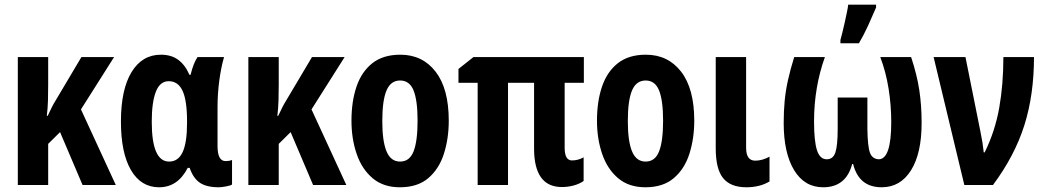

<svg xmlns="http://www.w3.org/2000/svg" viewBox="-20 -791 4469 821"><path d="M467.8 -546.9 326.2 -323.2 475.1 0H333L236.8 -226.1L186 -175.8V0H56.2V-546.9H186V-429.2Q186 -393.6 185.1 -360.6Q184.1 -327.6 180.2 -295.9H184.1Q202.6 -337.4 220.2 -365.2L328.1 -546.9Z M660.2 9.8Q583 9.8 540 -63.7Q497.1 -137.2 497.1 -271Q497.1 -408.2 542.5 -482.7Q587.9 -557.1 668 -557.1Q712.4 -557.1 741.9 -535.4Q771.5 -513.7 790 -471.2H794.9Q807.1 -521.5 824.7 -546.9H938Q925.3 -503.4 917.7 -446.5Q910.2 -389.6 910.2 -334V-166Q910.2 -102.1 944.8 -102.1Q960 -102.1 972.2 -106.9V-2Q966.8 2.4 946.8 6.1Q926.8 9.8 916 9.8Q863.3 9.8 834.7 -9.5Q806.2 -28.8 791 -73.2H782.7Q740.2 9.8 660.2 9.8ZM703.1 -100.1Q742.2 -100.1 761 -140.6Q779.8 -181.2 779.8 -265.1V-272Q779.8 -361.3 760.7 -402.6Q741.7 -443.8 701.2 -443.8Q664.1 -443.8 646.5 -398.9Q628.9 -354 628.9 -270Q628.9 -100.1 703.1 -100.1Z M1453.6 -546.9 1312 -323.2 1460.9 0H1318.8L1222.7 -226.1L1171.9 -175.8V0H1042V-546.9H1171.9V-429.2Q1171.9 -393.6 1170.9 -360.6Q1169.9 -327.6 1166 -295.9H1169.9Q1188.5 -337.4 1206.1 -365.2L1314 -546.9Z M1898.9 -274.9Q1898.9 -199.2 1878.4 -134.3Q1857.9 -69.3 1812 -29.8Q1766.1 9.8 1689.9 9.8Q1619.1 9.8 1573.2 -29.1Q1527.3 -67.9 1505.1 -132.8Q1482.9 -197.8 1482.9 -274.9Q1482.9 -357.4 1504.6 -421.1Q1526.4 -484.9 1572.5 -521Q1618.7 -557.1 1691.9 -557.1Q1786.6 -557.1 1842.8 -484.4Q1898.9 -411.6 1898.9 -274.9ZM1614.7 -272.9Q1614.7 -187.5 1632.8 -143.8Q1650.9 -100.1 1690.9 -100.1Q1731.4 -100.1 1748.5 -143.8Q1765.6 -187.5 1765.6 -274.9Q1765.6 -361.3 1748.5 -404.1Q1731.4 -446.8 1690.9 -446.8Q1650.9 -446.8 1632.8 -404.3Q1614.7 -361.8 1614.7 -272.9Z M2425.8 -105Q2451.7 -105 2475.6 -118.2V-17.1Q2457.5 -4.4 2432.9 2.2Q2408.2 8.8 2382.8 8.8Q2263.7 8.8 2263.7 -155.8V-437H2152.3V0H2022.5V-437H1940.4V-496.1L2004.4 -546.9H2476.6V-437H2394.5V-159.2Q2394.5 -105 2425.8 -105Z M2948.7 -274.9Q2948.7 -199.2 2928.2 -134.3Q2907.7 -69.3 2861.8 -29.8Q2815.9 9.8 2739.7 9.8Q2668.9 9.8 2623 -29.1Q2577.1 -67.9 2554.9 -132.8Q2532.7 -197.8 2532.7 -274.9Q2532.7 -357.4 2554.4 -421.1Q2576.2 -484.9 2622.3 -521Q2668.5 -557.1 2741.7 -557.1Q2836.4 -557.1 2892.6 -484.4Q2948.7 -411.6 2948.7 -274.9ZM2664.6 -272.9Q2664.6 -187.5 2682.6 -143.8Q2700.7 -100.1 2740.7 -100.1Q2781.2 -100.1 2798.3 -143.8Q2815.4 -187.5 2815.4 -274.9Q2815.4 -361.3 2798.3 -404.1Q2781.2 -446.8 2740.7 -446.8Q2700.7 -446.8 2682.6 -404.3Q2664.6 -361.8 2664.6 -272.9Z M3170.4 -546.9V-159.2Q3170.4 -104 3209.5 -104Q3225.1 -104 3240.7 -108.6Q3256.3 -113.3 3270.5 -121.1V-15.1Q3229 9.8 3171.4 9.8Q3104 9.8 3072.3 -29.1Q3040.5 -67.9 3040.5 -157.2V-546.9Z M3876 -546.9Q3900.9 -471.7 3910.9 -406Q3920.9 -340.3 3920.9 -265.1Q3920.9 -135.3 3875.5 -62.7Q3830.1 9.8 3750 9.8Q3652.8 9.8 3627.9 -89.8H3624Q3597.7 9.8 3500 9.8Q3419.9 9.8 3375.5 -63.7Q3331.1 -137.2 3331.1 -265.1Q3331.1 -316.9 3335.4 -361.3Q3339.8 -405.8 3349.9 -450.4Q3359.9 -495.1 3376 -546.9H3507.3Q3484.9 -484.9 3472.9 -415.8Q3460.9 -346.7 3460.9 -271Q3460.9 -188 3473.4 -148.9Q3485.8 -109.9 3515.1 -109.9Q3542.5 -109.9 3552.2 -139.4Q3562 -168.9 3562 -241.2V-374H3689V-241.2Q3689.9 -166 3699.7 -138.7Q3709.5 -111.3 3737.3 -109.9Q3791 -109.9 3791 -269Q3791 -339.4 3779.8 -410.9Q3768.6 -482.4 3744.1 -546.9ZM3573.7 -606V-620.1Q3576.7 -630.4 3581.8 -651.1Q3586.9 -671.9 3592.3 -695.8Q3597.7 -719.7 3601.8 -740.2Q3606 -760.7 3606.9 -771H3726.1V-758.8Q3710.9 -723.1 3692.6 -682.9Q3674.3 -642.6 3652.8 -606Z M3972.2 -546.9H4108.4L4172.4 -228Q4177.7 -202.6 4181.2 -180.7Q4184.6 -158.7 4186.5 -139.2H4190.4Q4234.9 -229.5 4252.7 -329.8Q4270.5 -430.2 4270.5 -546.9H4401.4Q4401.4 -386.7 4360.4 -256.1Q4319.3 -125.5 4226.1 0H4103.5Z"/></svg>

Font: Open Sans Condensed
Style: Bold
Weight: 700
Width: 3
Designer: Monotype Design Team
Foundry: Monotype Imaging Inc.
Version: Version 3.003; ttfautohint (v1.8.4)